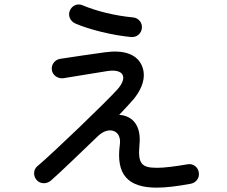

<svg xmlns="http://www.w3.org/2000/svg" viewBox="-20 -818 1040 881"><path d="M699 43C740 43 792 37 856 25C881 20 897 -3 892 -28C888 -53 864 -69 840 -64C782 -54 733 -48 701 -48C629 -48 612 -67 620 -154C629 -241 589 -287 527 -291C555 -321 580 -347 594 -364C644 -426 650 -482 627 -525C602 -570 547 -590 461 -578C404 -570 292 -554 256 -548C231 -544 214 -521 218 -496C222 -472 246 -456 270 -459C301 -464 438 -486 473 -492C546 -503 569 -465 519 -408C472 -355 224 -116 151 -55C132 -39 132 -9 149 9C166 27 194 27 213 11C255 -25 345 -113 431 -195C480 -241 539 -220 530 -155C511 -17 567 43 699 43ZM300 -768C291 -745 303 -720 326 -710C388 -683 495 -656 582 -648C607 -646 629 -664 631 -689C634 -714 615 -736 591 -738C506 -746 423 -767 358 -794C335 -804 309 -792 300 -768Z"/></svg>

Font: 寒蝉半圆体
Style: Regular
Weight: 400
Designer: Yoshimichi Ohira & Warren
Foundry: ChillType
Version: Version 1.800;Glyphs 3.1.1 (3135)